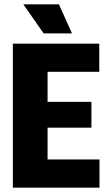

<svg xmlns="http://www.w3.org/2000/svg" viewBox="-20 -860 499 880"><path d="M39 0V-660H198V0ZM153 0V-129H436V0ZM153 -275V-393H399V-275ZM153 -531V-660H435V-531ZM180 -707 87 -840H250L310 -707Z"/></svg>

Font: Bricolage Grotesque 72pt SemiCondensed ExtraBold
Style: Regular
Weight: 800
Width: 4
Designer: Mathieu Triay
Foundry: Atelier Triay
Version: Version 1.001;gftools[0.9.33.dev8+g029e19f]